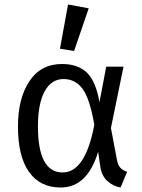

<svg xmlns="http://www.w3.org/2000/svg" viewBox="-20 -823 633 855"><path d="M263 -471Q209 -471 179 -416.5Q149 -362 149 -260Q149 -55 259 -55Q360 -55 400 -267Q380 -383 348 -427Q316 -471 263 -471ZM256 -538Q327 -538 367 -499.5Q407 -461 423 -368L453 -526H530L474 -253L501 -110Q505 -89 515 -77Q525 -65 546 -58L517 12Q483 6 458 -17Q433 -40 427 -79L417 -147Q369 12 250 12Q159 12 109.5 -57Q60 -126 60 -260Q60 -385 111 -461.5Q162 -538 256 -538ZM375 -786 310 -596 247 -606 283 -803Z"/></svg>

Font: FiraSans
Style: Regular
Weight: 350
Designer: Carrois Corporate & Edenspiekermann AG
Foundry: Carrois Corporate GbR & Edenspiekermann AG
Version: Version 3.106;PS 003.106;hotconv 1.0.70;makeotf.lib2.5.58329